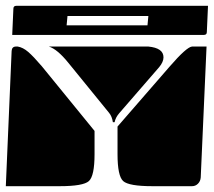

<svg xmlns="http://www.w3.org/2000/svg" viewBox="-20 -650 735 660"><path d="M0 -10 20 -475Q21 -490 35 -490H41Q59 -487 77 -471.5Q95 -456 124 -422L305 -200V-120Q305 -45 285.5 -27.5Q266 -10 185 -10ZM384 -120V-215L563 -421Q621 -488 640 -490H690L670 -40Q669 -27 660.5 -18.5Q652 -10 640 -10H504Q423 -10 403.5 -27.5Q384 -45 384 -120ZM148 -490H490Q542 -485 542 -453Q542 -437 527 -419L390 -261Q377 -246 374 -230H368Q365 -250 355 -262L215 -434Q177 -481 148 -490ZM22 -530 26 -620Q26 -630 36 -630H695L691 -540Q691 -530 681 -530ZM209 -563H487L490 -595H212Z"/></svg>

Font: PrimecolorCV1
Style: Medium
Weight: 500
Designer: gluk
Foundry: gluk
Version: Version 0.672